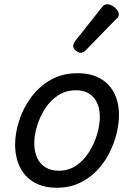

<svg xmlns="http://www.w3.org/2000/svg" viewBox="-20 -863 629 902"><path d="M247 19Q184 19 140 -6.5Q96 -32 73.5 -78.5Q51 -125 51 -184Q51 -238 70 -296.5Q89 -355 126 -405.5Q163 -456 217.5 -487.5Q272 -519 345 -519Q407 -519 450.5 -494.5Q494 -470 516.5 -425.5Q539 -381 539 -323Q539 -282 527.5 -235Q516 -188 493 -143Q470 -98 435 -61.5Q400 -25 353 -3Q306 19 247 19ZM256 -61Q303 -61 338.5 -85.5Q374 -110 398.5 -149Q423 -188 436 -231.5Q449 -275 449 -314Q449 -354 435 -382Q421 -410 396.5 -424.5Q372 -439 338 -439Q290 -439 253 -415Q216 -391 191.5 -352.5Q167 -314 154 -271Q141 -228 141 -190Q141 -150 155 -120.5Q169 -91 195 -76Q221 -61 256 -61ZM359 -615Q349 -615 336.5 -625Q324 -635 324 -646Q324 -652 326 -658Q328 -664 333 -670L455 -824Q463 -836 470 -839.5Q477 -843 485 -843Q495 -843 507.5 -836Q520 -829 529 -818Q538 -807 538 -796Q538 -788 535 -783Q532 -778 525 -773L386 -630Q372 -615 359 -615Z"/></svg>

Font: Playwrite AU SA
Style: Regular
Weight: 400
Designer: Veronika Burian, José Scaglione
Foundry: TypeTogether
Version: Version 1.002